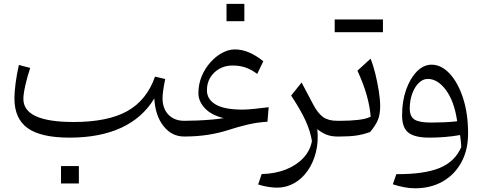

<svg xmlns="http://www.w3.org/2000/svg" viewBox="-20 -721 2558 1014"><path d="M794.9 -201.2Q732.9 -98.1 619.9 -46.1Q506.8 5.9 347.7 5.9Q196.3 5.9 126.2 -44.2Q56.2 -94.2 56.2 -201.7Q56.2 -234.9 62.3 -281.5Q68.4 -328.1 79.6 -377.9L139.6 -362.3Q124.5 -317.9 114 -271.2Q103.5 -224.6 103.5 -198.7Q103.5 -76.7 368.2 -76.7Q548.8 -76.7 651.9 -134Q754.9 -191.4 798.8 -316.4L852.5 -303.7Q838.4 -234.4 838.4 -203.1Q838.4 -147.9 869.4 -115.5Q900.4 -83 953.1 -83H953.6V0H953.1Q886.7 0 843.3 -55.4Q799.8 -110.8 794.9 -201.2ZM302.2 156.2H396.5V248H302.2Z M1220.7 -460Q1258.3 -460 1295.9 -443.8Q1333.5 -427.7 1370.6 -397.5L1338.4 -330.6Q1310.1 -352.1 1279.3 -363.5Q1248.5 -375 1207.5 -375Q1169.9 -375 1139.4 -358.2Q1108.9 -341.3 1090.8 -312Q1072.8 -282.7 1072.8 -244.1Q1072.8 -196.8 1118.4 -169.4Q1164.1 -142.1 1261.7 -142.1Q1284.7 -142.1 1322.5 -146Q1360.4 -149.9 1398.9 -154.8L1392.6 -78.1Q1335 -74.7 1283.4 -62Q1231.9 -49.3 1185.5 -34.2Q1135.7 -18.1 1077.6 -9Q1019.5 0 953.6 0Q938 0 938 -31.7V-51.3Q938 -83 953.6 -83Q985.8 -83 1024.7 -84.7Q1063.5 -86.4 1100.1 -89.6Q1136.7 -92.8 1161.1 -97.2Q1096.2 -112.8 1062 -149.4Q1027.8 -186 1027.8 -229Q1027.8 -275.9 1044.9 -317.4Q1062 -358.9 1090.6 -391.1Q1119.1 -423.3 1153.1 -441.7Q1187 -460 1220.7 -460ZM1176.3 -700.7H1270.5V-608.9H1176.3Z M1572.8 -285.2 1633.8 -169.9Q1658.7 -122.6 1686.3 -102.8Q1713.9 -83 1761.2 -83H1761.7V0H1761.2Q1728.5 0 1702.9 -10.5Q1677.2 -21 1655.8 -39.1Q1662.6 25.4 1648.7 81.5Q1634.8 137.7 1605.2 180.2Q1575.7 222.7 1533.9 246.3Q1492.2 270 1443.4 270Q1422.4 270 1397.2 266.1Q1372.1 262.2 1343.3 253.4L1361.8 198.2Q1432.1 196.8 1488.8 174.6Q1545.4 152.3 1581.8 113.5Q1618.2 74.7 1627.4 23.9Q1619.1 -28.3 1593.3 -84.7Q1567.4 -141.1 1517.6 -216.3Z M1747.6 -550.8V-618.2H2002.4V-550.8ZM1761.7 0Q1746.1 0 1746.1 -31.7V-51.3Q1746.1 -83 1761.7 -83H1780.3Q1828.1 -83 1871.6 -87.9Q1915 -92.8 1937.5 -105Q1934.1 -154.8 1917.5 -215.3Q1900.9 -275.9 1867.7 -347.7L1937 -411.1Q1950.7 -377.9 1962.2 -331.5Q1973.6 -285.2 1980.7 -239.5Q1987.8 -193.8 1987.8 -161.6Q1987.8 -117.7 1976.1 -88.4Q1964.4 -59.1 1934.6 -23.9Q1897.5 -10.3 1861.1 -5.1Q1824.7 0 1773.9 0Z M2171.9 273.4Q2143.6 273.4 2113.5 267.6Q2083.5 261.7 2054.7 252.4L2073.2 198.7Q2220.7 199.7 2302 166Q2383.3 132.3 2416 55.7Q2415.5 38.6 2413.8 24.2Q2412.1 9.8 2409.7 -7.8Q2371.6 -1 2330.1 2.4Q2288.6 5.9 2247.6 5.9Q2171.4 5.9 2137.5 -20Q2103.5 -45.9 2103.5 -112.3Q2103.5 -187 2125 -247.6Q2146.5 -308.1 2181.9 -343.8Q2217.3 -379.4 2259.3 -379.4Q2310.5 -379.4 2354.5 -332.5Q2398.4 -285.6 2425.3 -203.6Q2452.1 -121.6 2452.1 -16.1Q2452.1 70.8 2416.7 136Q2381.3 201.2 2318.1 237.3Q2254.9 273.4 2171.9 273.4ZM2394.5 -80.6Q2378.9 -186.5 2335.2 -245.4Q2291.5 -304.2 2239.3 -304.2Q2213.4 -304.2 2191.7 -283Q2169.9 -261.7 2157 -226.3Q2144 -190.9 2144 -148.4Q2144 -105.5 2169.2 -89.6Q2194.3 -73.7 2256.8 -73.7Q2288.6 -73.7 2325 -75.2Q2361.3 -76.7 2394.5 -80.6Z"/></svg>

Font: Pinar-DS3-FD Regular
Style: Regular
Weight: 400
Designer: Amin Abedi
Version: Version 3.000